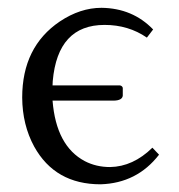

<svg xmlns="http://www.w3.org/2000/svg" viewBox="-20 -462 461 494"><path d="M115.2 -242.2H289.1Q294.9 -240.7 295.9 -235.8V-215.8Q294.4 -203.6 272.9 -203.1H115.2Q124.5 -86.4 198.2 -47.4Q227.5 -32.2 263.2 -32.2Q322.3 -33.2 372.1 -82L389.2 -64Q332.5 9.3 238.8 12.2Q121.6 12.2 67.9 -85Q37.6 -140.6 37.1 -210.9Q37.1 -341.3 133.8 -406.7Q186.5 -441.9 241.2 -441.9Q321.3 -440.9 374 -386.2L357.9 -365.2Q310.5 -397.9 249 -397.9Q128.4 -397.9 115.7 -253.4Q115.7 -247.6 115.2 -242.2Z"/></svg>

Font: Linux Biolinum Capitals O
Style: Small Caps
Weight: 400
Designer: Philipp H. Poll
Foundry: Philipp H. Poll
Version: Version 1.0.4